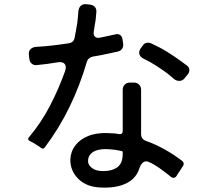

<svg xmlns="http://www.w3.org/2000/svg" viewBox="-20 -836 1040 909"><path d="M174 -136 163 -144 134 -162Q130 -164 126.5 -165.5Q123 -167 120 -169Q108 -176 117 -186Q175 -255 216.5 -335Q258 -415 288 -499Q296 -522 286 -533.5Q276 -545 253 -541Q229 -537 204 -533.5Q179 -530 155 -528Q141 -526 131 -534Q121 -542 119 -556L117 -574Q114 -591 123 -601.5Q132 -612 149 -614Q188 -616 227 -620.5Q266 -625 305 -631Q328 -634 333 -656Q337 -675 340 -693Q343 -711 346 -729Q348 -743 349 -756Q350 -769 351 -783Q353 -800 363 -809Q373 -818 390 -816L407 -814Q422 -812 430 -802Q438 -792 436 -777Q435 -763 433.5 -748.5Q432 -734 429 -720L426 -699Q425 -696 425 -693.5Q425 -691 424 -688Q421 -671 429.5 -662.5Q438 -654 455 -658L493 -666Q501 -668 509 -669.5Q517 -671 525 -673Q539 -677 548.5 -670.5Q558 -664 560 -650L563 -629Q565 -615 558 -605Q551 -595 538 -592Q527 -590 515.5 -587Q504 -584 492 -582Q474 -578 456 -574.5Q438 -571 419 -568Q397 -563 391 -543Q359 -433 310 -331.5Q261 -230 192 -138Q184 -128 174 -136ZM803 -463Q796 -469 788.5 -475Q781 -481 773 -488Q747 -507 718.5 -525.5Q690 -544 660 -558Q644 -566 640 -579Q636 -592 646 -607L655 -619Q664 -634 681 -634Q688 -634 695 -631Q735 -613 771.5 -590.5Q808 -568 843 -542Q849 -537 855 -533Q861 -529 866 -525Q876 -517 876.5 -505.5Q877 -494 869 -484L855 -467Q845 -453 829 -453Q814 -453 803 -463ZM463 52Q392 51 352 12Q312 -27 313 -82Q315 -120 337.5 -148.5Q360 -177 395 -191Q434 -208 490 -206L526 -204L544 -201Q561 -199 561 -217V-411Q561 -426 570.5 -435.5Q580 -445 595 -445H614Q629 -445 638.5 -435.5Q648 -426 648 -411V-202Q648 -177 671 -169Q716 -153 759 -129Q802 -105 840 -76Q849 -70 849.5 -61.5Q850 -53 843 -45Q840 -40 836.5 -35Q833 -30 830 -25Q826 -20 823 -15Q820 -10 817 -5Q811 6 801 6Q794 6 789 1Q782 -5 766.5 -17Q751 -29 733 -41.5Q715 -54 698 -63Q681 -72 672 -72Q661 -72 653 -63Q645 -54 640 -39Q628 -2 598 20Q549 55 463 52ZM469 -26Q511 -26 536 -44.5Q561 -63 561 -108V-114Q561 -121 555 -121Q520 -129 484 -130Q445 -131 421 -117Q399 -102 397 -79Q395 -56 415 -41Q433 -26 469 -26Z"/></svg>

Font: Higure Gothic Medium
Style: Regular
Weight: 500
Designer: Yoshimichi Ohira
Foundry: Positype
Version: Version 1.000